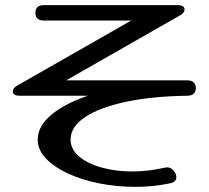

<svg xmlns="http://www.w3.org/2000/svg" viewBox="-20 -702 813 748"><path d="M618 -48Q622 -49 625 -49.5Q628 -50 631 -50Q649 -50 661 -31Q667 -21 667 -12Q667 7 643 12Q610 19 576 22.5Q542 26 507 26Q435 26 367 12.5Q299 -1 245 -26Q191 -51 159 -84.5Q127 -118 127 -158Q127 -210 179 -254Q231 -298 322 -329H58Q30 -329 30 -346Q30 -351 34 -357.5Q38 -364 48 -369L491 -622H151Q118 -622 118 -652Q118 -682 151 -682H671Q699 -682 699 -665Q699 -660 695 -653.5Q691 -647 681 -642L238 -389H710Q735 -389 741 -370Q742 -369 742 -368Q742 -366 742.5 -364.5Q743 -363 743 -365Q743 -362 743 -359Q743 -357 743 -355Q743 -353 742 -353Q742 -351 742 -350Q742 -349 741 -348Q741 -346 740 -345Q740 -344 740 -344Q739 -342 738 -341Q738 -341 738 -341Q729 -329 710 -329H709Q571 -327 469 -305Q367 -283 311 -245.5Q255 -208 255 -158Q255 -121 287.5 -93Q320 -65 375 -49.5Q430 -34 495 -34Q525 -34 556 -37.5Q587 -41 618 -48Z"/></svg>

Font: Yusei Magic
Style: Regular
Weight: 400
Designer: Tanukizamurai
Foundry: Yusei Magic Project
Version: Version 1.200